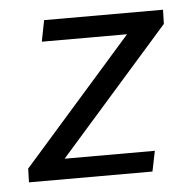

<svg xmlns="http://www.w3.org/2000/svg" viewBox="-38 -422 461 460"><g transform="rotate(-5 193.0 -192.0)"><path d="M369 -350 104 -49H321L311 0H14L15 -33L279 -333H74L84 -384H370Z"/></g></svg>

Font: Cambay Devanagari
Style: Italic
Weight: 400
Italic angle: -11°
Designer: Pooja Saxena
Foundry: Pooja Saxena
Version: Version 1.018;PS 001.018;hotconv 1.0.70;makeotf.lib2.5.58329